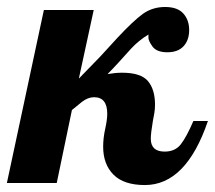

<svg xmlns="http://www.w3.org/2000/svg" viewBox="-58 -529 621 555"><path d="M252.9 -314.9Q275.4 -318.8 294.9 -318.8Q349.1 -318.8 369.6 -294.7Q390.1 -270.5 390.1 -226.1Q390.1 -214.4 388.2 -202.6L383.8 -178.7Q377.9 -144 377.9 -127.9Q377.9 -90.8 418 -90.8Q448.2 -90.8 464.6 -111.8Q481 -132.8 501 -179.2H543Q480 5.9 360.8 5.9Q299.8 5.9 270 -24.2Q240.2 -54.2 240.2 -105Q240.2 -129.9 246.1 -156.5Q252 -183.1 252 -200.2Q252 -248 213.9 -248Q196.3 -248 178.7 -234.4L149.9 -210.9L106 0H-38.1L68.8 -500H212.9L169.9 -301.8L232.4 -366.2L280.3 -418.5Q327.6 -469.2 355.5 -489.3Q383.3 -508.8 419.2 -508.8Q455.1 -508.8 471.9 -490Q488.8 -471.2 488.8 -442.1Q488.8 -413.1 472.7 -395.5Q456.5 -377.9 425.8 -377.9Q395 -377.9 382.8 -394.5Q371.1 -411.1 371.1 -419.4V-429.2Q342.8 -412.1 320.3 -387.7L283.2 -346.7Q269 -331.1 252.9 -314.9Z"/></svg>

Font: UVF Lobster12
Style: Regular
Weight: 400
Designer: Pablo Impallari
Foundry: Pablo Impallari. www.impallari.com
Version: Version 1.004